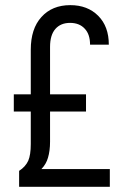

<svg xmlns="http://www.w3.org/2000/svg" viewBox="-20 -720 476 740"><path d="M403.3 -68.4V0H53.7V-61.5Q78.1 -77.1 88.9 -100.6Q98.6 -123 98.6 -165V-290H33.2V-356.4H98.6V-528.3Q98.6 -609.4 139.6 -654.3Q180.7 -700.2 251 -700.2Q317.4 -700.2 358.4 -659.2Q399.4 -618.2 399.4 -547.9H327.1Q327.1 -587.9 306.6 -609.4Q286.1 -631.8 250 -631.8Q213.9 -631.8 193.4 -608.4Q172.9 -585 172.9 -539.1V-356.4H311.5V-290H172.9V-173.8Q172.9 -138.7 165 -112.3Q158.2 -87.9 139.6 -68.4Z"/></svg>

Font: Dinish
Style: Regular
Weight: 400
Designer: Bert Driehuis
Foundry: Playbeing
Version: Version 3.006; git-39231f3c-release